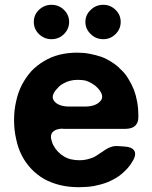

<svg xmlns="http://www.w3.org/2000/svg" viewBox="-20 -777 638 807"><path d="M196.3 -612.3Q166 -612.3 143.6 -633.8Q122.1 -655.3 122.1 -684.6Q122.1 -714.8 143.6 -735.4Q166 -756.8 196.3 -756.8Q227.5 -756.8 249 -735.4Q270.5 -714.8 270.5 -684.6Q270.5 -655.3 249 -633.8Q227.5 -612.3 196.3 -612.3ZM414.1 -612.3Q382.8 -612.3 361.3 -633.8Q338.9 -655.3 338.9 -684.6Q338.9 -714.8 361.3 -735.4Q382.8 -756.8 414.1 -756.8Q444.3 -756.8 465.8 -735.4Q487.3 -714.8 487.3 -684.6Q487.3 -655.3 465.8 -633.8Q444.3 -612.3 414.1 -612.3ZM244.1 -235.4Q245.1 -235.4 245.1 -236.3Q215.8 -236.3 202.1 -222.7Q188.5 -209 198.2 -181.6Q200.2 -176.8 201.2 -172.9Q203.1 -168.9 205.1 -165Q212.9 -150.4 223.6 -139.6Q234.4 -127.9 248 -120.1Q261.7 -111.3 278.3 -107.4Q294.9 -103.5 314.5 -103.5Q327.1 -103.5 337.9 -105.5Q349.6 -107.4 360.4 -111.3Q367.2 -113.3 374 -116.2Q379.9 -119.1 385.7 -123Q405.3 -136.7 428.7 -151.4Q453.1 -165 474.6 -163.1Q481.4 -163.1 489.3 -162.1Q497.1 -162.1 503.9 -161.1Q533.2 -159.2 543 -145.5Q553.7 -130.9 541 -105.5Q535.2 -95.7 529.3 -86.9Q523.4 -78.1 515.6 -69.3Q499 -50.8 478.5 -36.1Q457 -21.5 430.7 -10.7Q405.3 -1 375 4.9Q344.7 9.8 311.5 9.8Q268.6 9.8 232.4 1Q196.3 -7.8 166 -24.4Q135.7 -42 112.3 -66.4Q88.9 -90.8 72.3 -122.1Q55.7 -154.3 47.9 -192.4Q39.1 -230.5 39.1 -272.5Q39.1 -314.5 47.9 -351.6Q55.7 -388.7 72.3 -420.9Q88.9 -452.1 111.3 -477.5Q134.8 -502 164.1 -519.5Q194.3 -538.1 229.5 -546.9Q264.6 -555.7 304.7 -555.7Q332 -555.7 357.4 -550.8Q382.8 -545.9 406.2 -538.1Q429.7 -529.3 450.2 -515.6Q470.7 -502.9 487.3 -485.4Q505.9 -468.8 518.6 -447.3Q532.2 -425.8 543 -399.4Q551.8 -376 556.6 -348.6Q561.5 -321.3 561.5 -291Q561.5 -289.1 561.5 -288.1Q562.5 -262.7 548.8 -249Q534.2 -235.4 506.8 -235.4Q441.4 -235.4 376 -235.4Q309.6 -235.4 244.1 -235.4ZM221.7 -406.2Q221.7 -406.2 221.7 -406.2Q189.5 -373 209 -350.6Q227.5 -329.1 272.5 -329.1Q293.9 -329.1 335.9 -329.1Q381.8 -329.1 401.4 -351.6Q421.9 -373 390.6 -407.2Q384.8 -413.1 378.9 -418Q372.1 -422.9 365.2 -426.8Q352.5 -434.6 338.9 -438.5Q324.2 -441.4 306.6 -441.4Q289.1 -441.4 274.4 -437.5Q258.8 -433.6 246.1 -425.8Q238.3 -421.9 232.4 -417Q226.6 -412.1 221.7 -406.2Z"/></svg>

Font: DeepSea
Style: Bold
Weight: 700
Designer: Stem
Version: Version 3.019;git-0a5106e0b